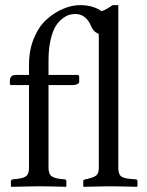

<svg xmlns="http://www.w3.org/2000/svg" viewBox="-20 -718 566 740"><path d="M360.8 -71.8V-576.2Q360.8 -584 359.9 -587.9Q341.3 -594.2 332 -615.2Q312.5 -664.1 270 -664.1Q258.3 -664.1 246.3 -660.6Q234.4 -657.2 219.5 -645.5Q204.6 -633.8 193.6 -615.5Q182.6 -597.2 174.8 -563.5Q167 -529.8 167 -485.8V-429.2H276.9Q285.2 -429.2 285.2 -422.9V-402.8Q285.2 -397 277.6 -393.6Q270 -390.1 262.2 -390.1H167V-71.8Q167 -50.3 176 -41.3Q185.1 -32.2 210 -28.8L228 -26.9Q235.8 -26.9 235.8 -19V0L233.9 2Q167 0 127.9 0L23.9 2L22 0V-19Q22 -25.4 29.8 -26.9L48.8 -28.8Q74.2 -32.2 83 -41Q91.8 -49.8 91.8 -71.8V-390.1H22.9Q18.1 -390.1 18.1 -396V-409.2Q18.1 -416.5 23.4 -422.9Q28.8 -429.2 41 -429.2H91.8V-469.2Q91.8 -524.9 110.6 -570.3Q129.4 -615.7 159.2 -642.6Q189 -669.4 222.7 -683.8Q256.3 -698.2 289.1 -698.2Q337.9 -698.2 372.1 -674.8Q390.6 -681.6 414.1 -698.2H436V-71.8Q436 -49.3 444.6 -40.3Q453.1 -31.2 479 -28.8L502 -26.9Q509.8 -26.9 509.8 -19V0L507.8 2Q436 0 396 0L303.2 2L300.8 0V-19Q300.8 -25.4 309.1 -26.9L317.9 -28.8Q343.3 -34.7 352.1 -42.7Q360.8 -50.8 360.8 -71.8Z"/></svg>

Font: 39d2e04d05d514f6 - subset of Linux Libertine
Style: Regular
Weight: 400
Designer: Philipp H. Poll
Foundry: Philipp H. Poll
Version: Version 4.1.8